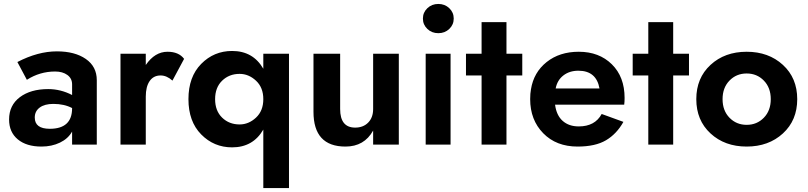

<svg xmlns="http://www.w3.org/2000/svg" viewBox="-20 -732 4088 972"><path d="M156 -137Q156 -80 232 -80Q345 -80 345 -184V-185Q305 -206 250 -206Q206 -206 181 -187.5Q156 -169 156 -137ZM116 -328 68 -418Q172 -472 268 -472Q359 -472 414.5 -433.5Q470 -395 470 -326V0H345V-66Q325 -30 283.5 -10Q242 10 190 10Q114 10 70 -26.5Q26 -63 26 -127Q26 -199 80.5 -240Q135 -281 224 -281Q287 -281 345 -251V-305Q345 -335 321 -352.5Q297 -370 259 -370Q182 -370 116 -328Z M853 -324Q824 -350 793 -350Q757 -350 737.5 -321.5Q718 -293 718 -243V0H590V-460H718V-403Q764 -470 828 -470Q885 -470 912 -434Z M1155 -474Q1261 -474 1313 -384V-460H1443V220H1313V-76Q1261 14 1155 14Q1063 14 998.5 -51.5Q934 -117 934 -230Q934 -343 998.5 -408.5Q1063 -474 1155 -474ZM1193 -102Q1239 -102 1276 -136.5Q1313 -171 1313 -230Q1313 -289 1276 -323.5Q1239 -358 1193 -358Q1140 -358 1104.5 -323.5Q1069 -289 1069 -230Q1069 -171 1104.5 -136.5Q1140 -102 1193 -102Z M1702 -180Q1702 -86 1778 -86Q1819 -86 1844 -111.5Q1869 -137 1869 -180V-460H1999V0H1869V-71Q1824 10 1729 10Q1567 10 1567 -166V-460H1702Z M2143.5 -585.5Q2121 -607 2121 -638Q2121 -669 2143.5 -690.5Q2166 -712 2199 -712Q2232 -712 2254.5 -690.5Q2277 -669 2277 -638Q2277 -607 2254.5 -585.5Q2232 -564 2199 -564Q2166 -564 2143.5 -585.5ZM2135 -460H2261V0H2135Z M2418 -620H2544V-460H2624V-350H2544V0H2418V-350H2339V-460H2418Z M3015 -284Q2999 -374 2908 -374Q2863 -374 2832 -350Q2801 -326 2793 -284ZM2790 -202Q2797 -148 2828.5 -120Q2860 -92 2910 -92Q2992 -92 3026 -155L3136 -115Q3102 -54 3048 -22Q2994 10 2904 10Q2796 10 2730 -57.5Q2664 -125 2664 -230Q2664 -259 2668 -280Q2682 -366 2747.5 -418Q2813 -470 2910 -470Q3013 -470 3077.5 -406.5Q3142 -343 3142 -236Q3142 -216 3140 -202Z M3262 -620H3388V-460H3468V-350H3388V0H3262V-350H3183V-460H3262Z M3577 -56.5Q3505 -123 3505 -230Q3505 -337 3577 -403.5Q3649 -470 3760 -470Q3871 -470 3943.5 -403.5Q4016 -337 4016 -230Q4016 -123 3943.5 -56.5Q3871 10 3760 10Q3649 10 3577 -56.5ZM3673 -324Q3638 -288 3638 -230Q3638 -172 3673 -136Q3708 -100 3760 -100Q3812 -100 3847 -136Q3882 -172 3882 -230Q3882 -288 3847 -324Q3812 -360 3760 -360Q3708 -360 3673 -324Z"/></svg>

Font: Renner*
Style: Semi
Weight: 600
Version: Version 003.000 ; ttfautohint (v0.97) -l 8 -r 50 -G 200 -x 1